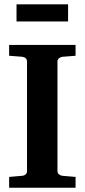

<svg xmlns="http://www.w3.org/2000/svg" viewBox="-20 -882 399 902"><path d="M22.9 0V-50.8L85 -56.2Q94.2 -57.1 100.6 -62.7Q106.9 -68.4 106.9 -78.1V-592.8Q106.9 -602.5 100.6 -608.4Q94.2 -614.3 85 -615.2L22.9 -620.1V-670.9H335V-620.1L272.9 -615.2Q264.6 -614.3 257.3 -608.4Q250 -602.5 250 -592.8V-78.1Q250 -68.4 257.3 -62.7Q264.6 -57.1 272.9 -56.2L335 -50.8V0ZM57.6 -781.2V-861.8H299.8V-781.2Z"/></svg>

Font: Charis SIL
Style: Bold
Weight: 700
Foundry: SIL International
Version: Version 4.112